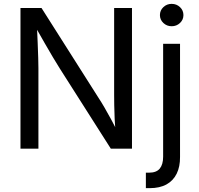

<svg xmlns="http://www.w3.org/2000/svg" viewBox="-20 -769 1027 993"><path d="M85.9 0V-727.5H194.8L490.7 -261.2Q502.4 -243.7 518.8 -215.6Q535.2 -187.5 554.2 -152.6Q573.2 -117.7 591.8 -78.6L579.1 -76.7Q574.7 -116.7 573 -154.8Q571.3 -192.9 570.8 -224.9Q570.3 -256.8 570.3 -278.8V-727.5H662.6V0H553.2L289.1 -415Q272 -442.4 253.7 -472.9Q235.4 -503.4 211.7 -544.9Q188 -586.4 153.8 -646.5L170.4 -648.9Q172.9 -594.7 174.8 -548.8Q176.8 -502.9 177.7 -469Q178.7 -435.1 178.7 -416V0ZM823.7 -542.5H911.1V43Q911.6 92.8 893.8 129.2Q876 165.5 841.1 184.8Q806.2 204.1 753.9 204.1H734.4V124H751.5Q789.1 124 806.4 102.8Q823.7 81.5 823.7 41.5ZM867.7 -633.3Q842.8 -633.3 825 -650.1Q807.1 -667 807.1 -690.9Q807.1 -715.3 825 -732.2Q842.8 -749 867.7 -749Q893.1 -749 910.9 -732.2Q928.7 -715.3 928.7 -690.9Q928.7 -667 910.9 -650.1Q893.1 -633.3 867.7 -633.3Z"/></svg>

Font: Inter 16pt
Style: Regular
Weight: 400
Version: Version 4.001;git-66647c0bb